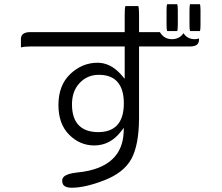

<svg xmlns="http://www.w3.org/2000/svg" viewBox="-20 -797 1040 900"><path d="M763.7 -777.3Q760.7 -770.5 760.7 -749V-680.7Q760.7 -658.7 763.7 -651.4H810.5Q813.5 -658.2 813.5 -680.7V-749Q813.5 -770.5 810.5 -777.3ZM871.1 -777.3Q868.2 -770.5 868.2 -749V-680.7Q868.2 -658.7 871.1 -651.4H917Q919.9 -658.2 919.9 -680.7V-749Q919.9 -770.5 917 -777.3ZM317.4 -307.6Q317.4 -370.1 353.5 -408.2Q389.6 -446.3 443.6 -446.3Q497.6 -446.3 526.9 -417Q560.5 -383.3 560.5 -312.5Q560.5 -241.7 526.9 -208Q496.6 -177.7 440.4 -177.7Q381.3 -177.7 350.1 -209Q317.4 -241.7 317.4 -307.6ZM567.9 -768.6Q564.5 -758.8 564.5 -726.6V-646.5H122.1Q96.7 -646.5 85.9 -635.7Q78.1 -627.9 78.1 -612.8V-574.7Q94.2 -579.1 122.1 -579.1H564.5V-427.7Q548.8 -445.8 545.4 -449.7Q496.6 -502.9 437.5 -502.9Q365.2 -502.9 309.6 -450.2Q253.9 -397.5 253.9 -304.7Q253.9 -215.8 304.2 -165.5Q354.5 -115.2 421.9 -115.2Q496.6 -115.2 547.4 -181.2L560.5 -197.8L559.6 -176.3Q556.2 -100.1 510.3 -54.2Q455.6 1 340.3 11.7Q317.4 14.2 301.8 19.3Q286.1 24.4 278.8 32Q271.5 39.6 271.5 49.8Q271.5 64.5 279.3 72.3Q290 83 316.4 83Q379.4 83 470.7 47.4Q560.1 12.2 595.7 -51.8Q630.9 -116.2 631.8 -242.2V-579.1H871.1Q900.9 -579.1 909.2 -595.2Q913.1 -602.1 913.1 -612.8L912.6 -616.7Q902.8 -613.3 893.6 -613.3Q857.4 -613.3 840.3 -641.6Q821.3 -613.3 786.1 -613.3Q749 -613.3 729.5 -646.5H631.8V-726.6Q631.8 -758.8 628.4 -768.6Z"/></svg>

Font: YuPearl-Light
Style: Light
Weight: 300
Designer: Max Yao
Foundry: Max-Everyday
Version: Version 1.011; ttfautohint (v1.8.3)